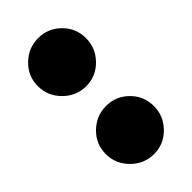

<svg xmlns="http://www.w3.org/2000/svg" viewBox="-27 -1032 426 426"><g transform="rotate(45 186.0 -818.5)"><path d="M292 -743Q261 -743 239 -765.5Q217 -788 217 -819Q217 -850 239 -872Q261 -894 292 -894Q323 -894 345.5 -872Q368 -850 368 -819Q368 -788 345.5 -765.5Q323 -743 292 -743ZM79 -743Q48 -743 26 -765.5Q4 -788 4 -819Q4 -850 26 -872Q48 -894 79 -894Q110 -894 132.5 -872Q155 -850 155 -819Q155 -788 132.5 -765.5Q110 -743 79 -743Z"/></g></svg>

Font: MuseoModerno Thin
Style: Bold
Weight: 700
Version: Version 1.003